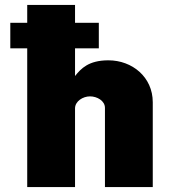

<svg xmlns="http://www.w3.org/2000/svg" viewBox="-20 -763 689 783"><path d="M422 -517C341 -517 310 -483 286 -453V-566H383V-670H286V-743H91V-670H22V-566H91V0H286V-321C286 -350 318 -370 347 -370C376 -370 408 -352 408 -323V0H603V-346C603 -449 519 -517 422 -517Z"/></svg>

Font: United Sans Black
Style: Regular
Weight: 900
Designer: Pablo Impallari, Rodrigo Fuenzalida (Modified by Dan O. Williams)
Version: Version 1.000;PS 001.000;hotconv 1.0.88;makeotf.lib2.5.64775